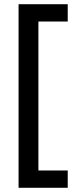

<svg xmlns="http://www.w3.org/2000/svg" viewBox="-20 -690 376 910"><path d="M68 200H301V118H162V-588H301V-670H68Z"/></svg>

Font: LT Wave Alt
Style: Regular
Weight: 400
Designer: Daniel Lyons
Version: Version 2.5 (Glyphs App)